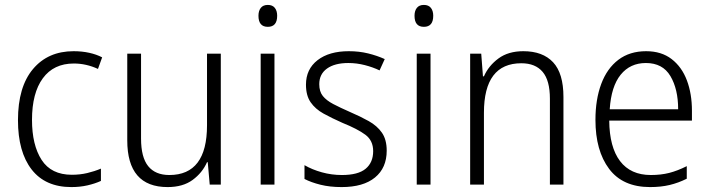

<svg xmlns="http://www.w3.org/2000/svg" viewBox="-20 -750 2882 780"><path d="M270 10Q164 10 108.5 -61.5Q53 -133 53 -262Q53 -397 114 -469.5Q175 -542 279 -542Q313 -542 342.5 -535.5Q372 -529 395 -517L378 -470Q330 -492 280 -492Q198 -492 154 -432Q110 -372 110 -263Q110 -161 149 -100.5Q188 -40 272 -40Q305 -40 334.5 -47Q364 -54 390 -65V-15Q366 -4 335.5 3Q305 10 270 10Z M877 -532V0H832L824 -91H821Q802 -48 762.5 -19Q723 10 661 10Q497 10 497 -180V-532H553V-187Q553 -111 582 -75Q611 -39 668 -39Q821 -39 821 -241V-532Z M1068 -730Q1087 -730 1096.5 -718Q1106 -706 1106 -686Q1106 -641 1068 -641Q1030 -641 1030 -686Q1030 -706 1039.5 -718Q1049 -730 1068 -730ZM1095 -532V0H1039V-532Z M1551 -138Q1551 -68 1503.5 -29Q1456 10 1368 10Q1320 10 1282 0.5Q1244 -9 1217 -23V-79Q1248 -61 1287.5 -50Q1327 -39 1369 -39Q1435 -39 1465.5 -64.5Q1496 -90 1496 -136Q1496 -179 1464.5 -202.5Q1433 -226 1371 -251Q1328 -270 1294.5 -288.5Q1261 -307 1242 -334.5Q1223 -362 1223 -406Q1223 -469 1270 -505.5Q1317 -542 1397 -542Q1439 -542 1475.5 -533Q1512 -524 1543 -510L1522 -464Q1495 -477 1462 -485.5Q1429 -494 1395 -494Q1340 -494 1308.5 -471.5Q1277 -449 1277 -408Q1277 -378 1291.5 -360Q1306 -342 1333.5 -327.5Q1361 -313 1402 -295Q1444 -277 1478 -258Q1512 -239 1531.5 -211Q1551 -183 1551 -138Z M1702 -730Q1721 -730 1730.5 -718Q1740 -706 1740 -686Q1740 -641 1702 -641Q1664 -641 1664 -686Q1664 -706 1673.5 -718Q1683 -730 1702 -730ZM1729 -532V0H1673V-532Z M2106 -542Q2185 -542 2227 -497Q2269 -452 2269 -356V0H2214V-349Q2214 -423 2184.5 -458Q2155 -493 2098 -493Q1946 -493 1946 -292V0H1890V-532H1935L1942 -440H1946Q1965 -483 2005 -512.5Q2045 -542 2106 -542Z M2605 -542Q2667 -542 2708.5 -510Q2750 -478 2770.5 -423.5Q2791 -369 2791 -300V-260H2455Q2456 -152 2499 -95.5Q2542 -39 2624 -39Q2665 -39 2698.5 -47.5Q2732 -56 2770 -75V-24Q2736 -7 2700.5 1.5Q2665 10 2621 10Q2510 10 2454.5 -64Q2399 -138 2399 -263Q2399 -346 2422.5 -409Q2446 -472 2492 -507Q2538 -542 2605 -542ZM2604 -494Q2540 -494 2501.5 -446.5Q2463 -399 2457 -306H2735Q2735 -388 2703.5 -441Q2672 -494 2604 -494Z"/></svg>

Font: Noto Sans Myanmar UI SemiCondensed Light
Style: Regular
Weight: 300
Width: 4
Designer: Monotype Design Team
Foundry: Monotype Imaging Inc.
Version: Version 2.103; ttfautohint (v1.8.4.7-5d5b)